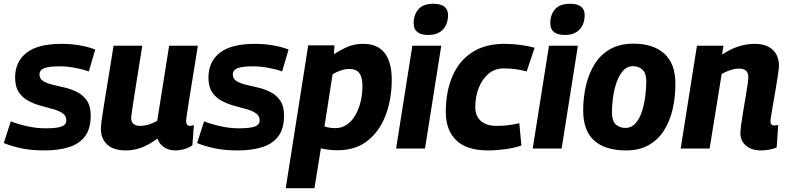

<svg xmlns="http://www.w3.org/2000/svg" viewBox="-37 -786 4169 1016"><path d="M-17 -29 20 -144Q54 -130 104.5 -118.5Q155 -107 204 -107Q263 -107 288.5 -116.5Q314 -126 314 -149Q314 -173 294.5 -186.5Q275 -200 244 -208.5Q213 -217 178.5 -226.5Q144 -236 113 -252.5Q82 -269 62.5 -298Q43 -327 43 -376Q43 -459 103 -506.5Q163 -554 290 -554Q341 -554 387.5 -545.5Q434 -537 467 -524L433 -408Q399 -420 358 -427.5Q317 -435 280 -435Q221 -435 196.5 -425Q172 -415 172 -392Q172 -369 191.5 -357Q211 -345 242 -337.5Q273 -330 307.5 -322Q342 -314 373 -298Q404 -282 423.5 -253Q443 -224 443 -174Q443 -105 413 -65Q383 -25 328 -7.5Q273 10 198 10Q129 10 77 -1Q25 -12 -17 -29Z M629 10Q564 10 530.5 -21Q497 -52 497 -104Q497 -120 500.5 -146Q504 -172 511.5 -220Q519 -268 532 -346Q545 -424 564 -544H716Q701 -451 691 -388.5Q681 -326 674.5 -284.5Q668 -243 664 -215.5Q660 -188 657 -165Q656 -120 704 -120Q728 -120 750.5 -127Q773 -134 795 -147L858 -544H1010Q992 -431 980 -358Q968 -285 961.5 -243Q955 -201 952 -181Q949 -161 948.5 -155Q948 -149 948 -147Q948 -120 968 -120Q971 -120 976.5 -121Q982 -122 989 -124L981 -17Q963 -4 938.5 3Q914 10 891 10Q856 10 830.5 -7.5Q805 -25 796 -53Q754 -21 713 -5.5Q672 10 629 10Z M1006 -29 1043 -144Q1077 -130 1127.5 -118.5Q1178 -107 1227 -107Q1286 -107 1311.5 -116.5Q1337 -126 1337 -149Q1337 -173 1317.5 -186.5Q1298 -200 1267 -208.5Q1236 -217 1201.5 -226.5Q1167 -236 1136 -252.5Q1105 -269 1085.5 -298Q1066 -327 1066 -376Q1066 -459 1126 -506.5Q1186 -554 1313 -554Q1364 -554 1410.5 -545.5Q1457 -537 1490 -524L1456 -408Q1422 -420 1381 -427.5Q1340 -435 1303 -435Q1244 -435 1219.5 -425Q1195 -415 1195 -392Q1195 -369 1214.5 -357Q1234 -345 1265 -337.5Q1296 -330 1330.5 -322Q1365 -314 1396 -298Q1427 -282 1446.5 -253Q1466 -224 1466 -174Q1466 -105 1436 -65Q1406 -25 1351 -7.5Q1296 10 1221 10Q1152 10 1100 -1Q1048 -12 1006 -29Z M1475 210 1594 -546H1733L1730 -499Q1765 -522 1801.5 -538Q1838 -554 1885 -554Q1961 -554 1998.5 -505.5Q2036 -457 2036 -365Q2036 -262 2004 -177Q1972 -92 1908.5 -41.5Q1845 9 1750 9Q1723 9 1700 6Q1677 3 1661 -1L1627 210ZM1738 -108Q1773 -108 1800 -127.5Q1827 -147 1845 -179.5Q1863 -212 1872 -251Q1881 -290 1881 -329Q1881 -377 1864.5 -399Q1848 -421 1812 -421Q1790 -421 1767 -413.5Q1744 -406 1723 -393L1680 -117Q1692 -113 1706.5 -110.5Q1721 -108 1738 -108Z M2257 -766Q2334 -766 2334 -705Q2333 -657 2306 -629Q2279 -601 2229 -601Q2152 -601 2152 -663Q2152 -708 2177 -737Q2202 -766 2257 -766ZM2059 0 2145 -544H2298L2212 0Z M2546 10Q2433 10 2377.5 -43.5Q2322 -97 2322 -193Q2322 -301 2357 -382.5Q2392 -464 2461 -509Q2530 -554 2632 -554Q2674 -554 2716 -548.5Q2758 -543 2792 -533L2750 -408Q2717 -417 2687 -420.5Q2657 -424 2628 -424Q2582 -424 2548.5 -396Q2515 -368 2496.5 -321.5Q2478 -275 2478 -219Q2478 -172 2507.5 -146Q2537 -120 2589 -120Q2620 -120 2648.5 -123Q2677 -126 2711 -134L2722 -16Q2684 -3 2637 3.5Q2590 10 2546 10Z M2980 -766Q3057 -766 3057 -705Q3056 -657 3029 -629Q3002 -601 2952 -601Q2875 -601 2875 -663Q2875 -708 2900 -737Q2925 -766 2980 -766ZM2782 0 2868 -544H3021L2935 0Z M3277 10Q3165 10 3107 -42.5Q3049 -95 3049 -201Q3049 -271 3064 -334.5Q3079 -398 3110.5 -448Q3142 -498 3192.5 -526.5Q3243 -555 3314 -555Q3420 -555 3478.5 -502Q3537 -449 3537 -343Q3537 -270 3522 -206.5Q3507 -143 3475.5 -94Q3444 -45 3394.5 -17.5Q3345 10 3277 10ZM3275 -109Q3305 -110 3326 -133.5Q3347 -157 3359.5 -195Q3372 -233 3377.5 -276.5Q3383 -320 3383 -360Q3382 -400 3362 -418Q3342 -436 3310 -436Q3280 -435 3259 -410.5Q3238 -386 3225 -348Q3212 -310 3206.5 -267.5Q3201 -225 3201 -189Q3202 -146 3221.5 -127.5Q3241 -109 3275 -109Z M3651 -544H3791L3784 -497Q3868 -554 3957 -554Q4018 -554 4051.5 -523Q4085 -492 4085 -438Q4085 -427 4080.5 -396Q4076 -365 4069.5 -325.5Q4063 -286 4056 -247Q4049 -208 4044.5 -179.5Q4040 -151 4040 -143Q4040 -122 4061 -122Q4072 -122 4081 -125L4073 -6Q4057 2 4033.5 6Q4010 10 3989 10Q3941 10 3911 -15Q3881 -40 3881 -81Q3881 -95 3885 -126Q3889 -157 3895.5 -195.5Q3902 -234 3908.5 -272Q3915 -310 3919 -339Q3923 -368 3923 -378Q3923 -399 3911.5 -411Q3900 -423 3874 -423Q3852 -423 3828 -415Q3804 -407 3782 -395L3718 0H3565Z"/></svg>

Font: Georama
Style: Bold Italic
Weight: 700
Italic angle: -9°
Designer: Jean-Baptiste Levee
Foundry: Production Type
Version: Version 1.000